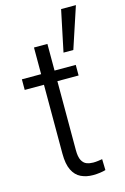

<svg xmlns="http://www.w3.org/2000/svg" viewBox="-124 -865 605 931"><g transform="rotate(-15 178.0 -399.0)"><path d="M280.3 -475.1H9.8V-528.3H280.3ZM173.8 -662.1V-129.4Q173.8 -94.7 183.1 -77.4Q192.4 -60.1 207.5 -54.4Q222.7 -48.8 239.7 -48.8Q252.4 -48.8 264.6 -50.5Q276.9 -52.2 285.6 -53.7L287.1 1.5Q276.4 4.9 259.3 7.3Q242.2 9.8 223.1 9.8Q189.9 9.8 163.3 -2.9Q136.7 -15.6 121.6 -46.1Q106.4 -76.7 106.4 -129.4V-662.1ZM281.7 -808.1H356L287.6 -601.1H238.3Z"/></g></svg>

Font: Heebo Light
Style: Regular
Weight: 300
Designer: Oded Ezer
Foundry: Ezer Type House
Version: Version 3.100